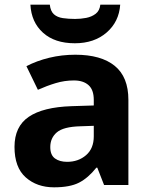

<svg xmlns="http://www.w3.org/2000/svg" viewBox="-20 -791 644 821"><path d="M302 -557Q412 -557 470.5 -509.5Q529 -462 529 -364V0H425L396 -74H392Q357 -30 318 -10Q279 10 211 10Q138 10 90 -32.5Q42 -75 42 -163Q42 -250 103 -291.5Q164 -333 286 -337L381 -340V-364Q381 -407 358.5 -427Q336 -447 296 -447Q256 -447 218 -435.5Q180 -424 142 -407L93 -508Q137 -531 190.5 -544Q244 -557 302 -557ZM323 -251Q251 -249 223 -225Q195 -201 195 -162Q195 -128 215 -113.5Q235 -99 267 -99Q315 -99 348 -127.5Q381 -156 381 -208V-253ZM494 -771Q489 -698 436 -652Q383 -606 300 -606Q214 -606 164 -651Q114 -696 110 -771H193Q196 -743 210.5 -730Q225 -717 249 -713.5Q273 -710 301 -710Q325 -710 348.5 -714.5Q372 -719 389 -732Q406 -745 409 -771Z"/></svg>

Font: Noto Sans Bassa Vah
Style: Regular
Weight: 400
Designer: Monotype Design Team
Foundry: Monotype Imaging Inc.
Version: Version 2.002